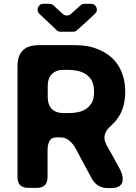

<svg xmlns="http://www.w3.org/2000/svg" viewBox="-20 -959 696 980"><path d="M269.5 -804.7Q247.1 -825.2 180.7 -888.7Q167 -902.3 174.3 -920.9Q181.6 -939.5 201.2 -939.5H232.4Q244.1 -939.5 252.9 -931.6Q268.6 -916 301.8 -886.7Q309.6 -879.9 321.3 -879.9Q333 -879.9 340.8 -886.7L390.6 -931.6Q399.4 -939.5 411.1 -939.5H444.3Q464.8 -939.5 472.2 -920.9Q479.5 -902.3 464.8 -888.7Q415 -841.8 373 -804.7Q364.3 -796.9 353.5 -796.9H290Q278.3 -796.9 269.5 -804.7ZM521.5 -224.6Q521.5 -224.6 520.5 -224.6Q538.1 -193.4 555.7 -162.1Q572.3 -130.9 589.8 -99.6Q613.3 -56.6 603.5 -27.3Q593.8 1 545.9 1Q540 1 529.3 1Q503.9 1 481.4 -11.7Q460 -25.4 448.2 -47.9Q427.7 -85.9 407.2 -124Q386.7 -161.1 367.2 -199.2Q354.5 -223.6 334 -241.2Q314.5 -257.8 289.1 -257.8Q283.2 -257.8 269.5 -257.8Q242.2 -257.8 232.4 -239.3Q222.7 -220.7 222.7 -191.4Q222.7 -145.5 222.7 -54.7Q222.7 -28.3 209 -13.7Q194.3 0 168 0Q153.3 0 124 0Q97.7 0 83 -13.7Q69.3 -28.3 69.3 -54.7Q69.3 -244.1 69.3 -622.1Q69.3 -674.8 96.7 -702.1Q124 -728.5 177.7 -728.5Q237.3 -728.5 358.4 -728.5Q399.4 -728.5 434.6 -721.7Q469.7 -713.9 499 -699.2Q528.3 -684.6 550.8 -664.1Q573.2 -643.6 588.9 -616.2Q603.5 -589.8 611.3 -558.6Q619.1 -527.3 619.1 -490.2Q619.1 -454.1 611.3 -422.9Q603.5 -391.6 587.9 -366.2Q579.1 -352.5 569.3 -339.8Q558.6 -328.1 546.9 -317.4Q523.4 -297.9 515.6 -273.4Q507.8 -250 521.5 -224.6ZM445.3 -430.7Q445.3 -430.7 446.3 -429.7Q453.1 -442.4 457 -457Q460 -471.7 460 -490.2Q460 -507.8 457 -523.4Q453.1 -539.1 446.3 -551.8Q438.5 -563.5 427.7 -573.2Q417 -583 402.3 -588.9Q387.7 -595.7 369.1 -598.6Q350.6 -602.5 328.1 -602.5Q321.3 -602.5 306.6 -602.5Q265.6 -602.5 245.1 -581.1Q223.6 -559.6 223.6 -519.5Q223.6 -501 223.6 -464.8Q223.6 -423.8 245.1 -402.3Q265.6 -381.8 306.6 -381.8Q314.5 -381.8 328.1 -381.8Q350.6 -381.8 369.1 -384.8Q387.7 -387.7 402.3 -393.6Q416 -400.4 427.7 -409.2Q438.5 -418 445.3 -430.7Z"/></svg>

Font: DeepSea
Style: Bold
Weight: 700
Designer: Stem
Version: Version 3.019;git-0a5106e0b